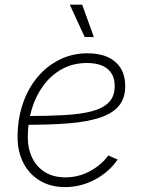

<svg xmlns="http://www.w3.org/2000/svg" viewBox="-20 -780 600 810"><path d="M253.9 9.3Q194.3 9.3 149.2 -17.3Q104 -43.9 79.1 -91.6Q54.2 -139.2 54.2 -202.1Q54.2 -277.8 76.2 -342.3Q98.1 -406.7 138.2 -454.6Q178.2 -502.4 232.2 -528.8Q286.1 -555.2 349.6 -555.2Q399.9 -555.2 435.3 -538.8Q470.7 -522.5 489.5 -491.5Q508.3 -460.4 508.3 -417Q508.3 -364.7 480.7 -332.5Q453.1 -300.3 399.4 -283Q345.7 -265.6 267.3 -259.5Q189 -253.4 87.4 -253.4L91.3 -290.5Q181.6 -290.5 251.2 -294.4Q320.8 -298.3 367.9 -310.8Q415 -323.2 439.5 -348.6Q463.9 -374 463.9 -417Q463.9 -464.4 433.6 -489.3Q403.3 -514.2 346.7 -514.2Q288.6 -514.2 242.4 -489Q196.3 -463.9 163.8 -420.2Q131.3 -376.5 114.3 -320.6Q97.2 -264.6 97.2 -202.6Q97.2 -152.3 116 -113.8Q134.8 -75.2 170.4 -53.5Q206.1 -31.7 255.9 -31.7Q310.5 -31.7 358.6 -57.4Q406.7 -83 437 -124L476.1 -106.9Q440.9 -54.7 381.1 -22.7Q321.3 9.3 253.9 9.3ZM337.4 -623.5 274.4 -760.3H326.7L376 -623.5Z"/></svg>

Font: Inter ExtraLight
Style: Italic
Weight: 250
Italic angle: -9.3988°
Designer: Rasmus Andersson
Foundry: rsms
Version: Version 4.001;git-66647c0bb